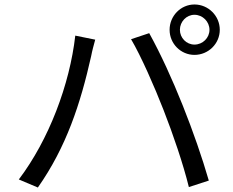

<svg xmlns="http://www.w3.org/2000/svg" viewBox="-20 -830 1040 857"><path d="M783 -697C783 -733 812 -764 848 -764C885 -764 915 -733 915 -697C915 -661 885 -631 848 -631C812 -631 783 -661 783 -697ZM737 -697C737 -635 787 -585 848 -585C910 -585 961 -635 961 -697C961 -759 910 -810 848 -810C787 -810 737 -759 737 -697ZM64 -29 149 7C276 -174 339 -366 387 -580C391 -602 399 -631 405 -653L316 -671C291 -452 198 -206 64 -29ZM710 -339C752 -232 798 -97 823 5L912 -24C853 -228 749 -496 646 -682L565 -655C609 -581 670 -442 710 -339Z"/></svg>

Font: Noto Sans KR Regular
Style: Regular
Weight: 400
Designer: Ryoko NISHIZUKA  (kana & ideographs); Paul D. Hunt (Latin, Greek & Cyrillic); Wenlong ZHANG  (bopomofo); Sandoll Communi
Foundry: Adobe Systems Incorporated
Version: Version 1.004;PS 1.004;hotconv 1.0.82;makeotf.lib2.5.63406